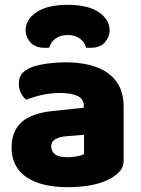

<svg xmlns="http://www.w3.org/2000/svg" viewBox="-20 -759 584 795"><path d="M260 -108Q277 -108 297.5 -111.5Q318 -115 328 -121V-201L256 -195Q228 -193 210 -183Q192 -173 192 -153Q192 -133 207.5 -120.5Q223 -108 260 -108ZM252 -501Q306 -501 350.5 -490Q395 -479 426.5 -456.5Q458 -434 475 -399.5Q492 -365 492 -318V-94Q492 -68 477.5 -51.5Q463 -35 443 -23Q378 16 260 16Q207 16 164.5 6Q122 -4 91.5 -24Q61 -44 44.5 -75Q28 -106 28 -147Q28 -216 69 -253Q110 -290 196 -299L327 -313V-320Q327 -349 301.5 -361.5Q276 -374 228 -374Q191 -374 154.5 -366Q118 -358 89 -346Q76 -355 67 -373.5Q58 -392 58 -412Q58 -438 70.5 -453.5Q83 -469 109 -480Q138 -491 177.5 -496Q217 -501 252 -501ZM260 -614Q229 -614 209.5 -599Q190 -584 184 -562Q179 -561 175 -561Q171 -561 166 -561Q125 -561 105.5 -584Q86 -607 86 -633Q86 -678 131 -708.5Q176 -739 260 -739Q344 -739 389 -708.5Q434 -678 434 -633Q434 -607 414.5 -584Q395 -561 354 -561Q349 -561 345 -561Q341 -561 336 -562Q331 -584 311 -599Q291 -614 260 -614Z"/></svg>

Font: Baloo Chettan 2 ExtraBold
Style: Regular
Weight: 800
Designer: Maithili Shingre, Unnati Kotecha and Ek Type
Foundry: Ek Type
Version: Version 1.640;hotconv 1.0.111;makeotfexe 2.5.65597; ttfautoh